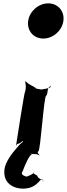

<svg xmlns="http://www.w3.org/2000/svg" viewBox="-20 -850 399 1145"><path d="M268 -830C326 -830 366 -783 358 -725C350 -667 296 -620 238 -620C180 -620 140 -667 148 -725C156 -783 210 -830 268 -830ZM7 158C-5 245 64 275 116 275C195 275 213 224 227 221C246 212 221 225 239 229C251 229 224 232 237 232C243 228 198 208 204 202C216 202 166 180 179 180C191 180 147 203 137 203C136 203 98 193 114 174C133 123 157 72 172 69C188 65 155 70 164 70C176 70 152 67 165 67C180 67 170 69 189 69C209 69 198 72 215 76C227 76 200 78 213 78C221 74 195 60 209 52C221 52 242 -278 255 -278C270 -296 257 -327 281 -336C293 -336 270 -334 283 -334C284 -324 228 -316 223 -316C235 -316 186 -321 193 -325C186 -333 156 -343 140 -359C132 -365 133 -366 129 -363C135 -352 136 -320 129 -302C125 -302 76 16 76 16C76 16 75 24 74 22C82 11 81 8 87 8C98 4 124 -1 133 -64C142 -126 141 -128 120 -128C108 -128 128 -130 120 -72C111 -10 112 -5 118 -5C116 -2 102 4 81 31C50 66 13 115 7 158Z"/></svg>

Font: Hussar Przerywany
Style: Obl
Weight: 400
Foundry: Cannot Into Space Fonts
Version: Version 0.982